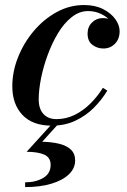

<svg xmlns="http://www.w3.org/2000/svg" viewBox="-20 -490 505 764"><path d="M186 10Q109.5 10 69.2 -32.8Q29 -75.5 29 -146.5Q29 -205 51.8 -262.2Q74.5 -319.5 114.5 -366.8Q154.5 -414 205.8 -442Q257 -470 314.5 -470Q358 -470 389.8 -454Q421.5 -438 438.8 -414Q456 -390 456 -366Q456 -335 437.5 -316Q419 -297 391 -297Q367 -297 347.8 -311.5Q328.5 -326 328.5 -356.5Q328.5 -383 346.2 -400.5Q364 -418 388.5 -418Q405 -418 420.2 -412.8Q435.5 -407.5 445.2 -396.2Q455 -385 455 -366H437Q437 -385.5 422 -404Q407 -422.5 382.8 -434.2Q358.5 -446 330.5 -446Q296 -446 265.5 -422Q235 -398 211 -358.2Q187 -318.5 169.8 -271.5Q152.5 -224.5 143.2 -178Q134 -131.5 134 -94.5Q134 -57 152.8 -36.5Q171.5 -16 204.5 -16Q243 -16 277 -32.8Q311 -49.5 339.5 -77.8Q368 -106 389.5 -140.5L407 -129.5Q385.5 -93.5 353.8 -61.5Q322 -29.5 280.2 -9.8Q238.5 10 186 10ZM80 254.5V235.5Q122.5 235.5 152 218Q181.5 200.5 181.5 166Q181.5 136.5 155.8 125.2Q130 114 86 114L194.5 -5.5H220L148 74Q187 75 216.2 82.2Q245.5 89.5 262.2 105.5Q279 121.5 279 148.5Q279 180 253.8 204Q228.5 228 183.8 241.2Q139 254.5 80 254.5Z"/></svg>

Font: Bodoni Moda 11pt SemiBold
Style: Italic
Weight: 600
Italic angle: -13°
Designer: Owen Earl
Foundry: indestructible type
Version: Version 2.004